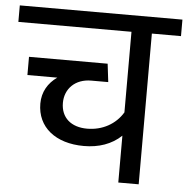

<svg xmlns="http://www.w3.org/2000/svg" viewBox="-70 -739 771 788"><g transform="rotate(5 315.0 -344.5)"><path d="M446 -621V-289C416 -239 362 -209 299 -209C233 -209 191 -245 191 -306C191 -364 233 -407 299 -407H369L360 -482H36V-407H159C122 -381 99 -343 99 -295C99 -198 175 -137 292 -137C353 -137 406 -155 446 -193V0H530V-621H650V-689H-20V-621Z"/></g></svg>

Font: FiraGO Unicode
Style: Regular
Weight: 400
Designer: bBox Type
Foundry: bBox Type GmbH
Version: Version 1.001;PS 001.001;hotconv 1.0.88;makeotf.lib2.5.64775